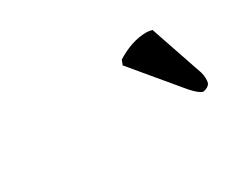

<svg xmlns="http://www.w3.org/2000/svg" viewBox="-42 -815 476 392"><g transform="rotate(-30 196.0 -619.5)"><path d="M326.7 -699.2 369.6 -573.2Q373 -560.5 370.6 -548.8Q366.2 -540 353.5 -538.1Q344.7 -540 328.6 -558.1L237.8 -667L242.2 -678.2Q278.3 -700.7 312 -701.2Q319.3 -701.2 326.7 -699.2Z"/></g></svg>

Font: Linux Biolinum Slanted O
Style: Slanted
Weight: 400
Designer: Philipp H. Poll
Foundry: Philipp H. Poll
Version: Version 1.0.4